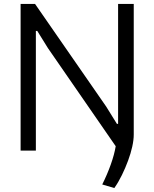

<svg xmlns="http://www.w3.org/2000/svg" viewBox="-20 -760 777 969"><path d="M496 171Q521 121 539 70.5Q557 20 564 -22L222 -517L168 -604H161V0H84V-740H157L516 -222L570 -135H576V-740H655V-81Q655 -54 647.5 -20Q640 14 626.5 50.5Q613 87 595.5 123Q578 159 557 189Z"/></svg>

Font: Encode Sans Narrow
Style: Regular
Weight: 400
Designer: Pablo Impallari, Andres Torresi
Foundry: Pablo Impallari, Andres Torresi
Version: Version 1.000; ttfautohint (v1.00) -l 8 -r 50 -G 200 -x 14 -